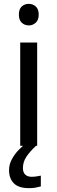

<svg xmlns="http://www.w3.org/2000/svg" viewBox="-20 -757 298 997"><path d="M173 -536V0H85V-536ZM130 -737Q150 -737 165.5 -723.5Q181 -710 181 -681Q181 -653 165.5 -639Q150 -625 130 -625Q108 -625 93 -639Q78 -653 78 -681Q78 -710 93 -723.5Q108 -737 130 -737ZM99 116Q99 138 111 149.5Q123 161 144 161Q161 161 172.5 158.5Q184 156 192 155V211Q178 215 164 217.5Q150 220 130 220Q77 220 52 195Q27 170 27 126Q27 97 41.5 70Q56 43 77.5 21Q99 -1 119 -15L167 0Q133 32 116 58.5Q99 85 99 116Z"/></svg>

Font: Noto Sans Lao UI
Style: Regular
Weight: 400
Designer: Monotype Design Team
Foundry: Monotype Imaging Inc.
Version: Version 2.000